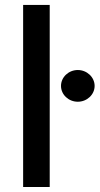

<svg xmlns="http://www.w3.org/2000/svg" viewBox="-20 -747 398 767"><path d="M178.6 -727.3H72.4V0H178.6ZM223.7 -403.8C223.7 -369 253.9 -340.6 290.8 -340.6C327.4 -340.6 358 -369 358 -403.8C358 -438.6 327.4 -467.3 290.8 -467.3C253.9 -467.3 223.7 -438.6 223.7 -403.8Z"/></svg>

Font: Margiela Sans Medium
Style: Regular
Weight: 500
Designer: Stefan Endress, Andreas Faust
Version: Version 1.100;FEAKit 1.0